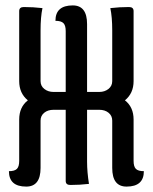

<svg xmlns="http://www.w3.org/2000/svg" viewBox="-20 -680 566 710"><path d="M395 -568Q395 -617 388 -650Q422 -654 457 -654Q474 -654 474 -639V-380Q474 -335 442 -309Q474 -284 474 -238V-85Q474 -64 482.5 -55.5Q491 -47 512 -47Q512 10 448 10Q395 10 395 -59V-234Q395 -252 381.5 -263Q368 -274 347 -274H302V-82Q302 -44 309 0Q275 4 240 4Q223 4 223 -11V-565Q223 -586 214.5 -594.5Q206 -603 185 -603Q185 -660 249 -660Q302 -660 302 -591V-340H347Q367 -340 381 -351Q395 -362 395 -380ZM223 -211V-274H178Q157 -274 143.5 -263Q130 -252 130 -234V-59Q130 10 77 10Q13 10 13 -47Q34 -47 42.5 -55.5Q51 -64 51 -85V-238Q51 -284 83 -309Q51 -335 51 -380V-639Q51 -654 68 -654Q103 -654 137 -650Q130 -617 130 -568V-380Q130 -362 144 -351Q158 -340 178 -340H223V-457H302V-211Z"/></svg>

Font: el_Medula One
Style: Regular
Weight: 400
Designer: Luciano Vergara
Foundry: Luciano Vergara
Version: Version 1.002 August 17, 2020